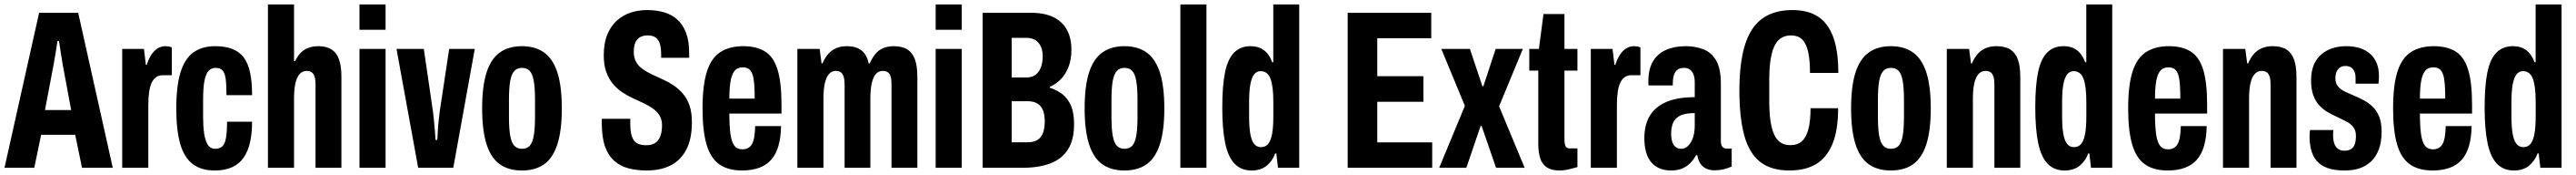

<svg xmlns="http://www.w3.org/2000/svg" viewBox="-20 -744 11453 776"><path d="M0 0 153.9 -687.2H327.7L481.4 0H344.7L314.3 -146.4H162.9L132.4 0ZM180 -256.1H296.4L258.2 -461Q257.2 -467.6 255.3 -479.5Q253.4 -491.4 251 -506Q248.6 -520.6 246.5 -535Q244.4 -549.5 242.4 -562.2H235.7Q233.7 -547.3 230.3 -528.1Q227 -508.9 224.1 -490.7Q221.2 -472.5 219 -461Z M523.4 0V-527.2H620.1L628.6 -456.4H632.6Q641.1 -483.6 653.3 -501.7Q665.5 -519.8 681.1 -529.5Q696.7 -539.2 715.1 -539.2Q722.3 -539.2 729.5 -538.1Q736.7 -537 744.1 -533.8V-410.5H704.2Q687.3 -410.5 675.1 -402.4Q663 -394.3 654.9 -378.2Q646.9 -362.1 643.2 -336.6Q639.4 -311.2 639.4 -276.5V0Z M934.7 12Q873.6 12 835.7 -17.5Q797.8 -47 780.8 -108Q763.8 -169 763.8 -263.2Q763.8 -361.3 782.4 -422.3Q800.9 -483.3 839.6 -511.3Q878.3 -539.2 937 -539.2Q980.7 -539.2 1012.4 -527.2Q1044.1 -515.1 1063.5 -489.6Q1082.9 -464.1 1091.9 -422.5Q1100.9 -381 1100.9 -322H987Q987 -366.9 983.6 -393.5Q980.1 -420.2 969.4 -431.6Q958.7 -443 937.7 -443Q920.7 -443 908.4 -430.9Q896.1 -418.8 889.6 -388.3Q883.1 -357.8 883.1 -300.9V-223.8Q883.1 -185.9 887.4 -154.1Q891.7 -122.3 903.2 -103.2Q914.8 -84.2 936.6 -84.2Q956.6 -84.2 968.3 -94.8Q980 -105.5 984.7 -131.7Q989.5 -158 989.5 -204.4H1100.9Q1100.9 -153.6 1092 -113.7Q1083.1 -73.8 1063.8 -45.7Q1044.5 -17.5 1012.3 -2.7Q980.1 12 934.7 12Z M1171.4 0V-724.2H1287.4V-473.2H1292.2Q1303.2 -496.1 1318 -510.7Q1332.8 -525.2 1352.3 -532.2Q1371.8 -539.2 1395.4 -539.2Q1431.7 -539.2 1454.3 -524.6Q1477 -509.9 1487.5 -480.2Q1498.1 -450.5 1498.1 -403.3V0H1383V-369.3Q1383 -383 1381.3 -393.8Q1379.5 -404.7 1375.3 -412.7Q1371.1 -420.7 1363.1 -425.2Q1355.1 -429.6 1343.6 -429.6Q1325.1 -429.6 1312.5 -415.8Q1299.8 -401.9 1293.6 -374.8Q1287.4 -347.7 1287.4 -306.7V0Z M1578.4 -611.9V-724.2H1694.4V-611.9ZM1578.4 0V-527.2H1694.4V0Z M1839.4 0 1743 -527.2H1864.5L1905.1 -249.6Q1907.1 -237.3 1909.1 -214.7Q1911.1 -192.1 1913.4 -167.9Q1915.7 -143.6 1916.7 -123.2H1924.1Q1925.1 -127.5 1926 -150.6Q1926.9 -173.7 1929.7 -201.8Q1932.5 -229.8 1935.3 -250.4L1977.3 -527.2H2091.1L1995.5 0Z M2300.5 12Q2241.3 12 2202 -15.9Q2162.7 -43.9 2143.3 -104.9Q2123.8 -165.9 2123.8 -263.2Q2123.8 -361.3 2143.3 -422Q2162.7 -482.6 2202 -510.9Q2241.3 -539.2 2300.5 -539.2Q2360.7 -539.2 2399.8 -510.9Q2439 -482.6 2458.6 -422Q2478.1 -361.3 2478.1 -263.2Q2478.1 -165.9 2458.6 -104.9Q2439 -43.9 2399.8 -15.9Q2360.7 12 2300.5 12ZM2300.5 -84.2Q2322.9 -84.2 2335.2 -97.4Q2347.6 -110.5 2353.2 -141.5Q2358.9 -172.6 2358.9 -225.3V-300.9Q2358.9 -354.7 2353.2 -385.6Q2347.6 -416.5 2335.2 -429.7Q2322.9 -443 2300.5 -443Q2280.1 -443 2267.3 -429.7Q2254.6 -416.5 2248.8 -385.6Q2243.1 -354.7 2243.1 -300.9V-225.3Q2243.1 -172.6 2248.8 -141.5Q2254.6 -110.5 2267.3 -97.4Q2280.1 -84.2 2300.5 -84.2Z M2855.8 12Q2813.1 12 2776.9 3Q2740.6 -6 2713.2 -29.1Q2685.9 -52.2 2670.8 -93Q2655.8 -133.9 2655.8 -197.7Q2655.8 -202.1 2655.8 -207.6Q2655.8 -213.2 2656 -217.2H2782.5Q2782.5 -212.2 2782.5 -207.1Q2782.5 -202 2782.5 -197Q2782.5 -160 2789.8 -138.8Q2797.2 -117.6 2812.6 -108.8Q2828 -100 2853.1 -100Q2867.2 -100 2878 -103.1Q2888.9 -106.3 2897.6 -113.4Q2906.3 -120.6 2911.9 -130.9Q2917.6 -141.2 2920.6 -155.4Q2923.7 -169.7 2923.7 -188.1Q2923.7 -214.1 2912.4 -232.2Q2901.1 -250.3 2882.7 -263Q2864.2 -275.8 2841.7 -286.5Q2819.1 -297.1 2794.1 -308.5Q2769.2 -319.9 2746.6 -335Q2724 -350.1 2705.6 -372Q2687.1 -393.8 2675.8 -424.6Q2664.6 -455.4 2664.6 -499.4Q2664.6 -553.2 2680.5 -591.2Q2696.4 -629.1 2723.3 -653.1Q2750.2 -677 2784.5 -688.2Q2818.9 -699.4 2857.8 -699.4Q2898.8 -699.4 2932.8 -689.4Q2966.9 -679.4 2991.5 -657.4Q3016.2 -635.4 3030.2 -599.2Q3044.3 -563 3044.3 -510.6V-487.8H2919.8V-503Q2919.8 -530.1 2914.4 -548.7Q2909 -567.2 2896.1 -577.1Q2883.3 -587 2858.6 -587Q2840.7 -587 2826.9 -579.7Q2813.1 -572.3 2805.6 -556.4Q2798.1 -540.5 2798.1 -514.4Q2798.1 -487.1 2808.9 -468.6Q2819.7 -450.1 2838.3 -437.2Q2856.8 -424.4 2879.4 -413.7Q2902 -403 2926.8 -392Q2951.7 -381 2974.2 -366Q2996.8 -351 3015.8 -329.4Q3034.9 -307.8 3045.7 -276.8Q3056.5 -245.8 3056.5 -202Q3056.5 -127.8 3031.7 -80.6Q3006.8 -33.3 2962.2 -10.7Q2917.5 12 2855.8 12Z M3279.6 12Q3217.3 12 3178.2 -15.5Q3139.1 -43 3121.5 -103.9Q3103.8 -164.8 3103.8 -263.2Q3103.8 -365.2 3122.9 -425.7Q3142 -486.2 3182.6 -512.7Q3223.2 -539.2 3285.4 -539.2Q3343.4 -539.2 3381.3 -515.9Q3419.3 -492.6 3437.1 -436.1Q3454.9 -379.6 3454.9 -279.7V-240.3H3223.1Q3223.1 -185.2 3227.9 -150.1Q3232.8 -115.1 3245 -98.5Q3257.3 -81.8 3281 -81.8Q3295.2 -81.8 3306 -87.5Q3316.8 -93.2 3323.6 -105.1Q3330.4 -117.1 3333.7 -136.9Q3337.1 -156.7 3337.9 -185H3452.9Q3452.1 -134.9 3441.4 -97.5Q3430.7 -60.2 3409.5 -36.1Q3388.4 -12 3355.6 0Q3322.8 12 3279.6 12ZM3223.1 -306.6H3335.7Q3335.7 -345.2 3333.6 -371.5Q3331.5 -397.7 3325.8 -414.3Q3320 -430.9 3309.5 -438.2Q3298.9 -445.4 3282.6 -445.4Q3258.7 -445.4 3246.1 -429.6Q3233.6 -413.9 3228.3 -383.3Q3223.1 -352.7 3223.1 -306.6Z M3525.4 0V-527.2H3624.6L3633 -462.7H3637Q3648.8 -489.9 3664.5 -506.7Q3680.1 -523.4 3700.3 -531.3Q3720.6 -539.2 3745.2 -539.2Q3786.3 -539.2 3810.3 -520.7Q3834.3 -502.2 3842.5 -462.7H3847.3Q3859.1 -489.9 3874 -506.7Q3888.9 -523.4 3908.9 -531.3Q3928.9 -539.2 3953.7 -539.2Q3992.3 -539.2 4015 -524.6Q4037.7 -509.9 4048.4 -480.2Q4059 -450.5 4059 -403.3V0H3944V-369.3Q3944 -383 3942.6 -393.8Q3941.2 -404.7 3937 -412.7Q3932.9 -420.7 3924.8 -425.2Q3916.8 -429.6 3905.3 -429.6Q3886.9 -429.6 3874.6 -415.8Q3862.3 -401.9 3856.2 -374.8Q3850 -347.7 3850 -306.7V0H3735.5V-369.3Q3735.5 -383 3733.7 -393.8Q3731.9 -404.7 3727.7 -412.7Q3723.6 -420.7 3716 -425.2Q3708.5 -429.6 3696.8 -429.6Q3678.3 -429.6 3666.1 -415.8Q3653.8 -401.9 3647.6 -374.8Q3641.4 -347.7 3641.4 -306.7V0Z M4140.4 -611.9V-724.2H4256.4V-611.9ZM4140.4 0V-527.2H4256.4V0Z M4349.4 0V-687.2H4565.8Q4624.5 -687.2 4664.2 -667.8Q4703.9 -648.4 4724 -611.9Q4744 -575.4 4744 -523.6Q4744 -480.6 4731.4 -447.9Q4718.8 -415.2 4697.5 -393.3Q4676.1 -371.4 4647.9 -359V-355Q4678.1 -345.6 4702.7 -327.2Q4727.3 -308.8 4741.6 -276.6Q4755.8 -244.4 4755.8 -193.1Q4755.8 -123.7 4728.6 -81.2Q4701.4 -38.6 4650 -19.3Q4598.5 0 4527 0ZM4478.5 -113H4548.1Q4589.1 -113 4607.3 -136.1Q4625.4 -159.1 4625.4 -206.8Q4625.4 -233.5 4618.1 -253.5Q4610.7 -273.4 4593.8 -284.3Q4576.9 -295.2 4549.4 -295.2H4478.5ZM4478.5 -400.4H4543.4Q4568.7 -400.4 4584.4 -412.2Q4600 -424 4608.2 -445.1Q4616.3 -466.1 4616.3 -495Q4616.3 -531.8 4597.8 -554Q4579.2 -576.1 4544.2 -576.1H4478.5Z M4979.5 12Q4920.3 12 4881 -15.9Q4841.7 -43.9 4822.3 -104.9Q4802.8 -165.9 4802.8 -263.2Q4802.8 -361.3 4822.3 -422Q4841.7 -482.6 4881 -510.9Q4920.3 -539.2 4979.5 -539.2Q5039.7 -539.2 5078.8 -510.9Q5118 -482.6 5137.6 -422Q5157.1 -361.3 5157.1 -263.2Q5157.1 -165.9 5137.6 -104.9Q5118 -43.9 5078.8 -15.9Q5039.7 12 4979.5 12ZM4979.5 -84.2Q5001.9 -84.2 5014.2 -97.4Q5026.6 -110.5 5032.2 -141.5Q5037.9 -172.6 5037.9 -225.3V-300.9Q5037.9 -354.7 5032.2 -385.6Q5026.6 -416.5 5014.2 -429.7Q5001.9 -443 4979.5 -443Q4959.1 -443 4946.3 -429.7Q4933.6 -416.5 4927.8 -385.6Q4922.1 -354.7 4922.1 -300.9V-225.3Q4922.1 -172.6 4927.8 -141.5Q4933.6 -110.5 4946.3 -97.4Q4959.1 -84.2 4979.5 -84.2Z M5228.4 0V-724.2H5344.4V0Z M5544.5 12Q5499.4 12 5470.3 -17.3Q5441.2 -46.5 5428 -108.5Q5414.8 -170.4 5414.8 -268.1Q5414.8 -364 5427.1 -423.5Q5439.4 -483 5467.7 -511.1Q5496 -539.2 5540.2 -539.2Q5566 -539.2 5584.7 -530.5Q5603.3 -521.8 5616 -505.8Q5628.8 -489.8 5636.6 -468.2H5641.6V-724.2H5756.9V0H5662.6L5655.1 -63.7H5650.1Q5639.5 -32.9 5613.7 -10.5Q5587.9 12 5544.5 12ZM5587 -91.5Q5607.6 -91.5 5619.6 -106.8Q5631.6 -122.2 5636.7 -152.4Q5641.8 -182.6 5641.8 -227.6V-292.6Q5641.8 -328.4 5638.5 -354.2Q5635.1 -379.9 5628.6 -396.3Q5622.1 -412.8 5611 -420.7Q5599.9 -428.6 5585.4 -428.6Q5568.2 -428.6 5557 -414.8Q5545.8 -401.1 5539.9 -371.4Q5534.1 -341.7 5534.1 -292.6V-227.6Q5534.1 -180.2 5539.5 -150Q5545 -119.8 5556.6 -105.7Q5568.2 -91.5 5587 -91.5Z M5972.4 0V-687.2H6344V-574.6H6104V-406.1H6309.1V-292.7H6104V-112.6H6348.2V0Z M6379.3 0 6493.5 -274.5 6388.7 -527.2H6515.8L6571.5 -361.4H6575.7L6630.4 -527.2H6751.3L6645.6 -272.7L6759.3 0H6632.2L6567.8 -185.6H6563.6L6500 0Z M6913.9 12Q6878.9 12 6857.8 -2Q6836.8 -15.9 6828.4 -42.4Q6820 -68.9 6820 -104.4V-430.8H6779.9V-527.2H6822.7L6843 -681.7H6936.3V-527.2H6994V-430.8H6936.3V-126.8Q6936.3 -105.4 6941.2 -95.7Q6946 -85.9 6961.3 -85.9H6994V-3.2Q6979.5 1 6965.3 4.6Q6951.1 8.2 6938.5 10.1Q6926 12 6913.9 12Z M7053.4 0V-527.2H7150.1L7158.6 -456.4H7162.6Q7171.1 -483.6 7183.3 -501.7Q7195.5 -519.8 7211.1 -529.5Q7226.7 -539.2 7245.1 -539.2Q7252.3 -539.2 7259.5 -538.1Q7266.7 -537 7274.1 -533.8V-410.5H7234.2Q7217.3 -410.5 7205.1 -402.4Q7193 -394.3 7184.9 -378.2Q7176.9 -362.1 7173.2 -336.6Q7169.4 -311.2 7169.4 -276.5V0Z M7410.6 12Q7382.1 12 7360 2.9Q7337.9 -6.2 7322.3 -24.3Q7306.7 -42.4 7299.1 -69.7Q7291.5 -96.9 7291.5 -132.1Q7291.5 -172 7303.4 -204.9Q7315.3 -237.8 7341.8 -262.2Q7368.2 -286.6 7411.2 -299.9Q7454.1 -313.2 7515.6 -313.2V-379Q7515.6 -399 7510.4 -413Q7505.1 -427 7494.7 -435Q7484.2 -443 7468.7 -443Q7447.7 -443 7437 -433.4Q7426.3 -423.8 7422.2 -408.4Q7418 -393 7418 -373.6V-365.1H7310.3Q7309.3 -369.1 7309.3 -373.4Q7309.3 -377.7 7309.3 -382.5Q7309.3 -437.4 7329.9 -471.9Q7350.5 -506.5 7388.2 -522.8Q7425.9 -539.2 7475.1 -539.2Q7519.3 -539.2 7555.1 -525Q7590.8 -510.9 7611.2 -475.1Q7631.7 -439.3 7631.7 -373.5V-117.3Q7631.7 -102 7638.2 -93.5Q7644.7 -85 7658.3 -85H7679.9V-5.7Q7663.8 2 7644.1 6.6Q7624.4 11.2 7604.3 11.2Q7580.7 11.2 7564.2 2.5Q7547.7 -6.1 7538.8 -21.5Q7529.8 -36.8 7527.3 -55.8H7521.6Q7511.6 -37.5 7496.8 -22Q7482 -6.6 7461 2.7Q7440 12 7410.6 12ZM7456.3 -84.2Q7468.4 -84.2 7479 -91.6Q7489.6 -98.9 7498 -112.4Q7506.3 -125.9 7511 -145Q7515.6 -164.1 7515.6 -188.4V-242.5Q7470.8 -242.5 7448.5 -230.1Q7426.1 -217.7 7418.4 -197.3Q7410.7 -177 7410.7 -151.9Q7410.7 -130.3 7415.6 -115.1Q7420.4 -99.9 7430.7 -92.1Q7441 -84.2 7456.3 -84.2Z M7937 12Q7854.9 12 7806.1 -26.4Q7757.3 -64.8 7735.7 -143.8Q7714.1 -222.8 7714.1 -344.2Q7714.1 -527.2 7770.4 -613.3Q7826.6 -699.4 7950.2 -699.4Q8017.8 -699.4 8062.5 -671.3Q8107.1 -643.2 8130.6 -581.7Q8154 -520.3 8154 -420.7H8028.1Q8028.1 -474.3 8020.4 -511.5Q8012.7 -548.8 7994.5 -567.8Q7976.3 -586.8 7943.5 -586.8Q7909.6 -586.8 7888.4 -566.2Q7867.2 -545.5 7857.1 -502.3Q7846.9 -459 7846.9 -390.2V-294.7Q7846.9 -226.4 7856.8 -183.6Q7866.7 -140.7 7887 -120.5Q7907.4 -100.4 7941.4 -100.4Q7973.3 -100.4 7992.8 -118.5Q8012.3 -136.7 8021.4 -172.9Q8030.5 -209.2 8030.5 -264.1H8153.2Q8153.2 -166.2 8127.8 -105.3Q8102.4 -44.4 8054.8 -16.2Q8007.2 12 7937 12Z M8387.5 12Q8328.3 12 8289 -15.9Q8249.7 -43.9 8230.3 -104.9Q8210.8 -165.9 8210.8 -263.2Q8210.8 -361.3 8230.3 -422Q8249.7 -482.6 8289 -510.9Q8328.3 -539.2 8387.5 -539.2Q8447.7 -539.2 8486.8 -510.9Q8526 -482.6 8545.6 -422Q8565.1 -361.3 8565.1 -263.2Q8565.1 -165.9 8545.6 -104.9Q8526 -43.9 8486.8 -15.9Q8447.7 12 8387.5 12ZM8387.5 -84.2Q8409.9 -84.2 8422.2 -97.4Q8434.6 -110.5 8440.2 -141.5Q8445.9 -172.6 8445.9 -225.3V-300.9Q8445.9 -354.7 8440.2 -385.6Q8434.6 -416.5 8422.2 -429.7Q8409.9 -443 8387.5 -443Q8367.1 -443 8354.3 -429.7Q8341.6 -416.5 8335.8 -385.6Q8330.1 -354.7 8330.1 -300.9V-225.3Q8330.1 -172.6 8335.8 -141.5Q8341.6 -110.5 8354.3 -97.4Q8367.1 -84.2 8387.5 -84.2Z M8636.4 0V-527.2H8735.6L8744 -462.7H8748Q8759.8 -489.9 8775.5 -506.7Q8791.1 -523.4 8811.6 -531.3Q8832.1 -539.2 8857 -539.2Q8895.5 -539.2 8918.6 -524.6Q8941.7 -509.9 8952.4 -480.2Q8963.1 -450.5 8963.1 -403.3V0H8848V-369.3Q8848 -383 8846.3 -393.8Q8844.5 -404.7 8840.3 -412.7Q8836.1 -420.7 8828.1 -425.2Q8820.1 -429.6 8808.6 -429.6Q8790.1 -429.6 8777.5 -415.8Q8764.8 -401.9 8758.6 -374.8Q8752.4 -347.7 8752.4 -306.7V0Z M9159.5 12Q9114.4 12 9085.3 -17.3Q9056.2 -46.5 9043 -108.5Q9029.8 -170.4 9029.8 -268.1Q9029.8 -364 9042.1 -423.5Q9054.4 -483 9082.7 -511.1Q9111 -539.2 9155.2 -539.2Q9181 -539.2 9199.7 -530.5Q9218.3 -521.8 9231 -505.8Q9243.8 -489.8 9251.6 -468.2H9256.6V-724.2H9371.9V0H9277.6L9270.1 -63.7H9265.1Q9254.5 -32.9 9228.7 -10.5Q9202.9 12 9159.5 12ZM9202 -91.5Q9222.6 -91.5 9234.6 -106.8Q9246.6 -122.2 9251.7 -152.4Q9256.8 -182.6 9256.8 -227.6V-292.6Q9256.8 -328.4 9253.5 -354.2Q9250.1 -379.9 9243.6 -396.3Q9237.1 -412.8 9226 -420.7Q9214.9 -428.6 9200.4 -428.6Q9183.2 -428.6 9172 -414.8Q9160.8 -401.1 9154.9 -371.4Q9149.1 -341.7 9149.1 -292.6V-227.6Q9149.1 -180.2 9154.5 -150Q9160 -119.8 9171.6 -105.7Q9183.2 -91.5 9202 -91.5Z M9618.6 12Q9556.3 12 9517.2 -15.5Q9478.1 -43 9460.5 -103.9Q9442.8 -164.8 9442.8 -263.2Q9442.8 -365.2 9461.9 -425.7Q9481 -486.2 9521.6 -512.7Q9562.2 -539.2 9624.4 -539.2Q9682.4 -539.2 9720.3 -515.9Q9758.3 -492.6 9776.1 -436.1Q9793.9 -379.6 9793.9 -279.7V-240.3H9562.1Q9562.1 -185.2 9566.9 -150.1Q9571.8 -115.1 9584 -98.5Q9596.3 -81.8 9620 -81.8Q9634.2 -81.8 9645 -87.5Q9655.8 -93.2 9662.6 -105.1Q9669.4 -117.1 9672.7 -136.9Q9676.1 -156.7 9676.9 -185H9791.9Q9791.1 -134.9 9780.4 -97.5Q9769.7 -60.2 9748.5 -36.1Q9727.4 -12 9694.6 0Q9661.8 12 9618.6 12ZM9562.1 -306.6H9674.7Q9674.7 -345.2 9672.6 -371.5Q9670.5 -397.7 9664.8 -414.3Q9659 -430.9 9648.5 -438.2Q9637.9 -445.4 9621.6 -445.4Q9597.7 -445.4 9585.1 -429.6Q9572.6 -413.9 9567.3 -383.3Q9562.1 -352.7 9562.1 -306.6Z M9864.4 0V-527.2H9963.6L9972 -462.7H9976Q9987.8 -489.9 10003.5 -506.7Q10019.1 -523.4 10039.6 -531.3Q10060.1 -539.2 10085 -539.2Q10123.5 -539.2 10146.6 -524.6Q10169.7 -509.9 10180.4 -480.2Q10191.1 -450.5 10191.1 -403.3V0H10076V-369.3Q10076 -383 10074.3 -393.8Q10072.5 -404.7 10068.3 -412.7Q10064.1 -420.7 10056.1 -425.2Q10048.1 -429.6 10036.6 -429.6Q10018.1 -429.6 10005.5 -415.8Q9992.8 -401.9 9986.6 -374.8Q9980.4 -347.7 9980.4 -306.7V0Z M10405.7 12Q10358.9 12 10328.8 0.9Q10298.7 -10.2 10281.2 -30.7Q10263.7 -51.2 10256.5 -79.2Q10249.4 -107.2 10249.4 -140.2Q10249.4 -145 10249.9 -152.4Q10250.4 -159.9 10251.4 -167.3H10355.1Q10354.1 -159.7 10354.1 -154.3Q10354.1 -148.9 10354.1 -142.9Q10354.1 -124 10358.9 -108.8Q10363.8 -93.5 10375.1 -84.6Q10386.4 -75.7 10404.1 -75.7Q10422.5 -75.7 10434.1 -83.1Q10445.7 -90.5 10450.6 -105.2Q10455.6 -119.8 10455.6 -141Q10455.6 -166.1 10443.5 -181Q10431.5 -195.8 10412 -205.9Q10392.5 -216 10370.9 -226Q10351.1 -234.7 10331 -246.2Q10311 -257.7 10293.6 -275.7Q10276.3 -293.7 10266.2 -320.7Q10256.1 -347.7 10256.1 -388.3Q10256.1 -427 10267.8 -455.3Q10279.4 -483.6 10301.3 -502.4Q10323.2 -521.2 10351.3 -530.2Q10379.3 -539.2 10411.2 -539.2Q10445.9 -539.2 10472.8 -530.7Q10499.8 -522.2 10518.8 -505.2Q10537.8 -488.2 10547.8 -464Q10557.9 -439.8 10557.9 -408.3Q10557.9 -400.3 10557.4 -390.7Q10556.9 -381.1 10555.9 -373.1H10454V-396.4Q10454 -416.2 10448.4 -428Q10442.7 -439.8 10432.8 -445.7Q10422.9 -451.5 10408.8 -451.5Q10398.1 -451.5 10389.7 -447.7Q10381.3 -443.8 10375.5 -436.3Q10369.8 -428.8 10367 -419Q10364.2 -409.2 10364.2 -396.5Q10364.2 -374.8 10376.2 -360.7Q10388.1 -346.5 10407.3 -337.5Q10426.6 -328.4 10448.5 -319.2Q10469.3 -310.4 10491 -299Q10512.8 -287.6 10530.5 -270.2Q10548.2 -252.8 10559 -226.5Q10569.7 -200.3 10569.7 -160.3Q10569.7 -115 10557.8 -82.7Q10545.9 -50.3 10524.1 -29.3Q10502.3 -8.2 10472.7 1.9Q10443 12 10405.7 12Z M10796.6 12Q10734.3 12 10695.2 -15.5Q10656.1 -43 10638.5 -103.9Q10620.8 -164.8 10620.8 -263.2Q10620.8 -365.2 10639.9 -425.7Q10659 -486.2 10699.6 -512.7Q10740.2 -539.2 10802.4 -539.2Q10860.4 -539.2 10898.3 -515.9Q10936.3 -492.6 10954.1 -436.1Q10971.9 -379.6 10971.9 -279.7V-240.3H10740.1Q10740.1 -185.2 10744.9 -150.1Q10749.8 -115.1 10762 -98.5Q10774.3 -81.8 10798 -81.8Q10812.2 -81.8 10823 -87.5Q10833.8 -93.2 10840.6 -105.1Q10847.4 -117.1 10850.7 -136.9Q10854.1 -156.7 10854.9 -185H10969.9Q10969.1 -134.9 10958.4 -97.5Q10947.7 -60.2 10926.5 -36.1Q10905.4 -12 10872.6 0Q10839.8 12 10796.6 12ZM10740.1 -306.6H10852.7Q10852.7 -345.2 10850.6 -371.5Q10848.5 -397.7 10842.8 -414.3Q10837 -430.9 10826.5 -438.2Q10815.9 -445.4 10799.6 -445.4Q10775.7 -445.4 10763.1 -429.6Q10750.6 -413.9 10745.3 -383.3Q10740.1 -352.7 10740.1 -306.6Z M11157.5 12Q11112.4 12 11083.3 -17.3Q11054.2 -46.5 11041 -108.5Q11027.8 -170.4 11027.8 -268.1Q11027.8 -364 11040.1 -423.5Q11052.4 -483 11080.7 -511.1Q11109 -539.2 11153.2 -539.2Q11179 -539.2 11197.7 -530.5Q11216.3 -521.8 11229 -505.8Q11241.8 -489.8 11249.6 -468.2H11254.6V-724.2H11369.9V0H11275.6L11268.1 -63.7H11263.1Q11252.5 -32.9 11226.7 -10.5Q11200.9 12 11157.5 12ZM11200 -91.5Q11220.6 -91.5 11232.6 -106.8Q11244.6 -122.2 11249.7 -152.4Q11254.8 -182.6 11254.8 -227.6V-292.6Q11254.8 -328.4 11251.5 -354.2Q11248.1 -379.9 11241.6 -396.3Q11235.1 -412.8 11224 -420.7Q11212.9 -428.6 11198.4 -428.6Q11181.2 -428.6 11170 -414.8Q11158.8 -401.1 11152.9 -371.4Q11147.1 -341.7 11147.1 -292.6V-227.6Q11147.1 -180.2 11152.5 -150Q11158 -119.8 11169.6 -105.7Q11181.2 -91.5 11200 -91.5Z"/></svg>

Font: Archivo SemiBold ExtraCondensed
Style: Regular
Weight: 600
Width: 2
Version: Version 2.001